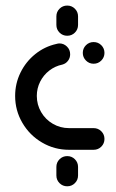

<svg xmlns="http://www.w3.org/2000/svg" viewBox="-20 -597 409 676"><path d="M33.3 -259.3Q33.3 -303 52.2 -341.5Q71.1 -380 104.1 -406.5Q137 -433 178.1 -442.2Q184.4 -444.1 189.3 -444.1Q204.4 -444.1 215.7 -433.1Q227 -422.2 227 -405.9Q227 -393 219.4 -383Q211.9 -373 199.6 -369.6Q174.1 -364.4 153.5 -348.5Q133 -332.6 121.3 -309.3Q109.6 -285.9 109.6 -259.3Q109.6 -228.5 124.8 -202.4Q140 -176.3 166.1 -161.1Q192.2 -145.9 223 -145.9H309.6Q325.6 -145.9 336.7 -134.8Q347.8 -123.7 347.8 -107.8Q347.8 -91.9 336.7 -80.7Q325.6 -69.6 309.6 -69.6H223Q171.5 -69.6 128 -95.2Q84.4 -120.7 58.9 -164.3Q33.3 -207.8 33.3 -259.3ZM216.7 58.9Q200.7 58.9 189.6 47.8Q178.5 36.7 178.5 20.7V-9.3Q178.5 -25.2 189.6 -36.3Q200.7 -47.4 216.7 -47.4Q232.6 -47.4 243.7 -36.3Q254.8 -25.2 254.8 -9.3V20.7Q254.8 36.7 243.7 47.8Q232.6 58.9 216.7 58.9ZM216.7 -471.1Q200.7 -471.1 189.6 -482.2Q178.5 -493.3 178.5 -509.3V-539.3Q178.5 -555.2 189.6 -566.3Q200.7 -577.4 216.7 -577.4Q232.6 -577.4 243.7 -566.3Q254.8 -555.2 254.8 -539.3V-509.3Q254.8 -493.3 243.7 -482.2Q232.6 -471.1 216.7 -471.1ZM271.5 -410.7Q271.5 -426.7 282.6 -437.8Q293.7 -448.9 309.6 -448.9Q325.6 -448.9 336.7 -437.8Q347.8 -426.7 347.8 -410.7Q347.8 -395.2 336.7 -383.9Q325.6 -372.6 309.6 -372.6Q293.7 -372.6 282.6 -383.9Q271.5 -395.2 271.5 -410.7Z"/></svg>

Font: 26F Galaxy Sans
Style: Bold
Weight: 700
Designer: C₂₉H₂₅N₃O₅
Version: Version 1.100